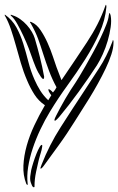

<svg xmlns="http://www.w3.org/2000/svg" viewBox="-20 -777 500 812"><path d="M97 0Q97 5 97 5Q93 5 91 0Q77 -36 79 -77Q81 -118 93 -161Q105 -204 125.5 -247.5Q146 -291 170 -332Q143 -350 125.5 -377.5Q108 -405 95 -436Q79 -473 68 -511Q57 -549 47 -585Q37 -621 26 -653.5Q15 -686 0 -712Q0 -716 1 -715Q32 -693 49.5 -661Q67 -629 78.5 -592Q90 -555 100 -515.5Q110 -476 126 -440Q137 -415 150.5 -393.5Q164 -372 184 -353L197 -374Q190 -383 186.5 -390.5Q183 -398 186 -400Q188 -400 193 -396.5Q198 -393 204 -386Q214 -397 219 -408Q201 -441 187.5 -477Q174 -513 162 -551Q152 -583 141 -613Q130 -643 110 -678Q109 -680 107.5 -681.5Q106 -683 107 -684Q109 -686 114 -683Q135 -674 151.5 -649.5Q168 -625 181 -596Q194 -567 203.5 -538.5Q213 -510 219 -493L240 -438Q296 -520 347.5 -598Q399 -676 425 -751Q427 -756 427 -756Q429 -758 429.5 -753.5Q430 -749 430 -748Q425 -691 400 -636Q375 -581 340.5 -526.5Q306 -472 266 -417Q226 -362 192 -306Q170 -270 151 -230Q132 -190 118.5 -149.5Q105 -109 99 -70.5Q93 -32 97 0ZM295 -262Q280 -238 263 -212.5Q246 -187 228.5 -163Q211 -139 195 -117Q179 -95 166 -77Q161 -70 157 -66.5Q153 -63 152 -64Q150 -64 152 -70Q154 -76 156 -81Q188 -163 236.5 -239Q285 -315 336 -392Q367 -440 399 -488.5Q431 -537 455 -600Q457 -605 456.5 -606Q456 -607 458 -607Q460 -606 460 -603Q460 -600 460 -597Q460 -575 451 -547Q442 -519 427 -487.5Q412 -456 394 -423.5Q376 -391 357.5 -361Q339 -331 322.5 -305.5Q306 -280 295 -262ZM390 -501Q355 -447 313 -389Q271 -331 230 -282Q228 -280 221 -272.5Q214 -265 211 -267Q209 -269 212.5 -277.5Q216 -286 218 -289Q225 -303 235 -321.5Q245 -340 256 -359Q267 -378 278.5 -396Q290 -414 299 -427Q303 -433 315 -452.5Q327 -472 342 -498.5Q357 -525 374 -556Q391 -587 405 -616.5Q419 -646 429 -671.5Q439 -697 440 -712Q442 -722 443 -722Q445 -722 446 -717.5Q447 -713 448 -711Q452 -690 448 -662Q444 -634 435.5 -604.5Q427 -575 414.5 -547.5Q402 -520 390 -501ZM127 -615Q138 -578 148.5 -536.5Q159 -495 166 -456Q167 -454 166.5 -449.5Q166 -445 164 -443Q162 -442 158 -446Q154 -450 153 -452Q148 -459 142 -470Q136 -481 131 -493Q126 -505 121.5 -517Q117 -529 114 -538Q111 -548 101.5 -572.5Q92 -597 79.5 -624Q67 -651 53.5 -675Q40 -699 29 -708Q23 -714 25 -714Q26 -715 29 -714Q32 -713 34 -712Q50 -707 65.5 -696Q81 -685 93.5 -671Q106 -657 114.5 -642.5Q123 -628 127 -615ZM133 -52Q129 -33 127.5 -18.5Q126 -4 126 7Q126 9 126 12Q126 15 123 15Q121 15 118.5 12.5Q116 10 115 7Q113 2 111 -3Q109 -8 108 -14.5Q107 -21 108 -31.5Q109 -42 112 -58Q115 -71 121 -90Q127 -109 134 -126.5Q141 -144 147.5 -155Q154 -166 158 -164Q159 -163 158.5 -157Q158 -151 156 -143.5Q154 -136 152 -129Q150 -122 149 -119Q144 -102 140.5 -85.5Q137 -69 133 -52Z"/></svg>

Font: mr_AkronimG
Style: Regular
Weight: 400
Version: Version 1.002 April 14, 2020